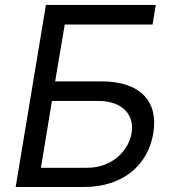

<svg xmlns="http://www.w3.org/2000/svg" viewBox="-20 -747 693 767"><path d="M42.6 0H315.3C471.9 0 571.7 -88.1 592.3 -214.5C613.6 -340.9 541.9 -421.9 384.9 -421.9H200.3L238.6 -649.1H589.5L602.3 -727.3H163.4ZM143.5 -76.7 187.5 -343.8H372.2C471.9 -343.8 517.8 -285.5 505.7 -215.9C494.3 -144.9 427.9 -76.7 328.1 -76.7Z"/></svg>

Font: Margiela Sans
Style: Italic
Weight: 400
Italic angle: -9.39999°
Designer: Stefan Endress, Andreas Faust
Version: Version 1.100;FEAKit 1.0